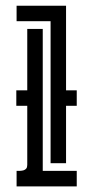

<svg xmlns="http://www.w3.org/2000/svg" viewBox="-20 -664 332 684"><path d="M38.1 -342.3H77.1V-561H132.3V-55.2H253.4V0H39.1V-55.2Q44.9 -55.2 51.8 -55.4Q58.6 -55.7 64.2 -57.4Q69.8 -59.1 73.5 -63.5Q77.1 -67.9 77.1 -76.7V-287.1H38.1ZM215.3 -643.6V-342.3H253.4V-287.1H215.3V-82.5H160.2V-588.4H39.1V-643.6Z"/></svg>

Font: Isar CAT
Style: Regular
Weight: 400
Designer: Digitized by Peter Wiegel
Foundry: CAT-Fonts, Peter Wiegel
Version: Version 1.000; ttfautohint (v1.3)